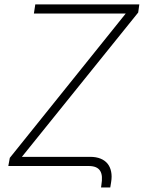

<svg xmlns="http://www.w3.org/2000/svg" viewBox="-20 -747 647 864"><path d="M24.1 -36.6 545.8 -686.1H132.5L138.8 -727.3H606.9L601.9 -690.7L78.5 -41.2H386Q412.6 -41.2 432.4 -33.2Q452.1 -25.2 464 -10.5Q475.9 4.3 480.1 25.4Q484.4 46.5 480.1 72.4L476.2 96.6H434.7L436.1 86.3Q439.6 65 438.6 49Q437.5 33 430.8 22Q424 11 411.2 5.5Q398.4 0 378.2 0H17.4Z"/></svg>

Font: Inter P Extra Light
Style: Italic
Weight: 200
Italic angle: 9.39999°
Designer: Rasmus Andersson
Foundry: rsms
Version: Version 3.018;git-588b23468